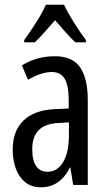

<svg xmlns="http://www.w3.org/2000/svg" viewBox="-20 -786 456 816"><path d="M213 -547Q289 -547 321 -499Q353 -451 353 -362V0H291L279 -74H277Q235 10 154 10Q113 10 86 -12.5Q59 -35 46.5 -71.5Q34 -108 34 -150Q34 -230 80 -274Q126 -318 211 -322L272 -325V-360Q272 -422 255 -451Q238 -480 200 -480Q156 -480 99 -447L73 -508Q136 -547 213 -547ZM225 -263Q117 -257 117 -152Q117 -103 134 -79.5Q151 -56 182 -56Q224 -56 248.5 -97.5Q273 -139 273 -212V-266ZM252 -766Q268 -732 294 -690.5Q320 -649 345 -616V-606H300Q279 -626 258 -650Q237 -674 214 -700Q191 -674 168.5 -648.5Q146 -623 128 -606H83V-616Q110 -653 135.5 -693.5Q161 -734 175 -766Z"/></svg>

Font: Noto Sans Lao ExtraCondensed
Style: Regular
Weight: 400
Width: 2
Designer: Monotype Design Team
Foundry: Monotype Imaging Inc.
Version: Version 2.004; ttfautohint (v1.8.4.7-5d5b)